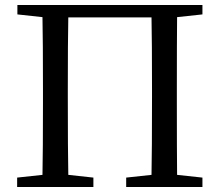

<svg xmlns="http://www.w3.org/2000/svg" viewBox="-20 -753 885 773"><path d="M49 0V-38L151 -49Q153 -145 153 -339V-393Q153 -588 151 -684L50 -695V-733H795V-695L693 -684Q692 -589 692 -393V-339Q692 -146 693 -49L795 -38V0H488V-38L590 -49Q592 -145 592 -362V-393Q592 -587 590 -683H255Q253 -588 253 -393V-362Q253 -147 255 -49L356 -38V0Z"/></svg>

Font: GenRyuMin TW M
Style: Regular
Weight: 500
Version: Version 1.501;PS 1;hotconv 16.6.51;makeotf.lib2.5.65220